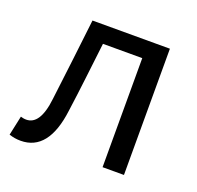

<svg xmlns="http://www.w3.org/2000/svg" viewBox="-103 -653 798 776"><g transform="rotate(20 296.0 -265.0)"><path d="M61 13C140 13 188 -47 203 -168C217 -268 228 -369 240 -469H409V0H501V-543H168C154 -425 141 -308 126 -191C117 -110 91 -75 53 -75C43 -75 36 -77 29 -79L11 5C27 10 41 13 61 13Z"/></g></svg>

Font: Noto Sans JP Regular
Style: Regular
Weight: 400
Designer: Ryoko NISHIZUKA (kana & ideographs); Paul D. Hunt (Latin, Greek & Cyrillic); Wenlong ZHANG (bopomofo); Sandoll Communica
Foundry: Adobe Systems Incorporated
Version: Version 1.004;PS 1.004;hotconv 1.0.82;makeotf.lib2.5.63406